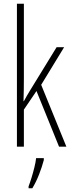

<svg xmlns="http://www.w3.org/2000/svg" viewBox="-20 -780 379 1021"><path d="M107 -365Q107 -332 106.5 -303Q106 -274 105 -242H107Q116 -258 122.5 -270Q129 -282 138 -296L281 -529H321L199 -329L333 0H294L174 -296L107 -197V0H70V-760H107ZM213 71Q204 106 188 147Q172 188 152 221H132V211Q139 193 147.5 165.5Q156 138 163 109.5Q170 81 172 61H213Z"/></svg>

Font: Noto Sans Gujarati UI ExtraCondensed ExtraLight
Style: Regular
Weight: 200
Width: 2
Designer: Jelle Bosma - Monotype Design Team, Universal Thirst
Foundry: Monotype Imaging Inc.
Version: Version 2.106; ttfautohint (v1.8.4.7-5d5b)